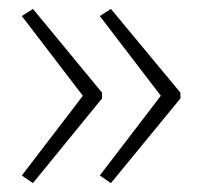

<svg xmlns="http://www.w3.org/2000/svg" viewBox="-20 -492 453 431"><path d="M385 -271V-284L229 -472L204 -456L341 -277L204 -98L229 -81ZM209 -271V-284L54 -472L29 -456L166 -277L29 -98L54 -81Z"/></svg>

Font: Noto Sans Canadian Aboriginal ExtraLight
Style: Regular
Weight: 200
Designer: Monotype Design Team, Typotheque's Kevin King
Foundry: Monotype Imaging Inc.
Version: Version 2.004